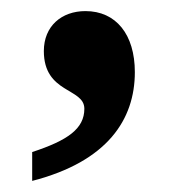

<svg xmlns="http://www.w3.org/2000/svg" viewBox="-20 -172 318 346"><path d="M38 154C174 119 223 43 223 -42C223 -110 189 -152 134 -152C91 -152 59 -125 59 -80C59 -3 132 -14 132 24C132 60 102 81 38 102Z"/></svg>

Font: Noto Serif Malayalam
Style: Bold
Weight: 700
Designer: Indian type Foundry, Jelle Bosma, Monotype Design Team
Foundry: Monotype Imaging Inc.
Version: Version 2.104